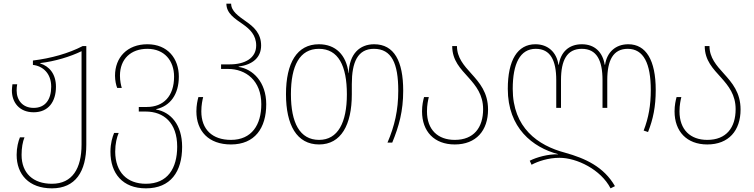

<svg xmlns="http://www.w3.org/2000/svg" viewBox="-20 -780 4124 1050"><path d="M264 250C392 250 452 159 452 11V-528H432C355 -488 259 -461 160 -449V-425C214 -419 260 -379 260 -306C260 -236 228 -190 164 -190C103 -190 71 -233 71 -285C71 -297 72 -309 74 -319H48C47 -309 45 -297 45 -285C45 -221 85 -166 164 -166C245 -166 286 -224 286 -306C286 -376 249 -418 200 -433V-435C282 -445 364 -470 426 -500V10C426 141 376 225 264 225C161 225 98 167 98 67C98 29 104 -5 114 -29H89C80 -7 71 27 71 67C71 174 138 250 264 250Z M778 250C913 250 976 159 976 23C976 -99 913 -167 834 -181V-183C911 -200 958 -264 958 -361C958 -460 897 -538 786 -538C676 -538 609 -466 609 -366C609 -340 615 -313 621 -299H646C642 -312 636 -338 636 -366C636 -458 696 -513 786 -513C879 -513 932 -448 932 -361C932 -254 874 -195 783 -195H739V-170H777C875 -170 949 -109 949 22C949 140 897 225 778 225C674 225 611 161 610 50C610 5 619 -29 629 -53H604C595 -31 584 3 584 50C584 168 650 250 778 250Z M1243 10C1373 10 1436 -79 1436 -210C1436 -332 1362 -403 1285 -414V-416C1362 -426 1408 -466 1408 -531C1408 -598 1367 -634 1325 -663C1284 -692 1244 -719 1244 -760H1218C1218 -707 1264 -678 1309 -647C1347 -620 1381 -588 1381 -531C1381 -462 1319 -428 1237 -428H1189V-403H1227C1325 -403 1409 -339 1409 -210C1409 -98 1357 -15 1243 -15C1141 -15 1081 -72 1081 -171C1081 -206 1087 -232 1091 -249H1065C1060 -231 1054 -204 1054 -171C1054 -63 1121 10 1243 10Z M1725 10C1845 10 1904 -97 1904 -264V-320C1904 -440 1936 -513 2025 -513C2122 -513 2158 -433 2158 -284C2158 -177 2138 -91 2099 0H2125C2162 -90 2185 -172 2185 -284C2185 -445 2136 -538 2026 -538C1948 -538 1890 -486 1887 -380H1886C1874 -480 1815 -538 1724 -538C1604 -538 1544 -436 1544 -265C1544 -96 1603 10 1725 10ZM1725 -15C1619 -15 1571 -109 1571 -265C1571 -421 1619 -513 1724 -513C1830 -513 1877 -421 1877 -264C1877 -110 1828 -15 1725 -15Z M2467 10C2584 10 2649 -66 2649 -181C2649 -274 2603 -327 2557 -378C2517 -422 2479 -465 2479 -528H2453C2453 -449 2499 -404 2543 -355C2583 -310 2622 -262 2622 -183C2622 -82 2571 -15 2467 -15C2375 -15 2315 -70 2315 -171C2315 -206 2321 -232 2325 -249H2299C2294 -231 2288 -204 2288 -171C2288 -61 2355 10 2467 10Z M3319 250 3343 238C3282 132 3181 86 3070 55C2922 16 2784 -81 2784 -294C2784 -432 2824 -513 2910 -513C2990 -513 3022 -450 3022 -342V-190H3048V-342C3048 -450 3080 -513 3162 -513C3243 -513 3275 -450 3275 -342V-190H3301V-342C3301 -450 3333 -513 3413 -513C3500 -513 3539 -432 3539 -288C3539 -204 3527 -136 3500 -66L3524 -58C3552 -129 3566 -197 3566 -288C3566 -451 3513 -538 3416 -538C3346 -538 3299 -494 3289 -426H3287C3276 -494 3233 -538 3162 -538C3090 -538 3046 -494 3036 -426H3034C3024 -494 2977 -538 2908 -538C2810 -538 2757 -451 2757 -294C2757 -80 2893 26 3032 63V64C2978 62 2914 80 2877 99L2887 121C2922 102 2979 83 3040 83C3134 83 3266 147 3319 250Z M3848 10C3965 10 4030 -66 4030 -181C4030 -274 3984 -327 3938 -378C3898 -422 3860 -465 3860 -528H3834C3834 -449 3880 -404 3924 -355C3964 -310 4003 -262 4003 -183C4003 -82 3952 -15 3848 -15C3756 -15 3696 -70 3696 -171C3696 -206 3702 -232 3706 -249H3680C3675 -231 3669 -204 3669 -171C3669 -61 3736 10 3848 10Z"/></svg>

Font: Noto Sans Georgian SemiCondensed Thin
Style: Regular
Weight: 100
Width: 4
Designer: Monotype Design Team, Akaki Razmadze
Foundry: Google LLC
Version: Version 2.005